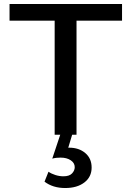

<svg xmlns="http://www.w3.org/2000/svg" viewBox="-20 -678 661 966"><path d="M255 0V-658H365V0ZM28 -574V-658H594V-574ZM283 0H343L315 93L272 79Q282 72 296 68.5Q310 65 328 65Q377 65 409 92Q441 119 441 165Q441 212 404.5 240Q368 268 308 268Q277 268 251 260Q225 252 204 236L224 186Q238 196 258.5 202.5Q279 209 299 209Q329 209 342.5 194.5Q356 180 356 163Q356 142 336 128.5Q316 115 285 115Q275 115 264.5 116Q254 117 243 120Z"/></svg>

Font: Ysabeau Office SemiBold
Style: Regular
Weight: 600
Designer: Christian Thalmann (Catharsis Fonts)
Version: Version 2.001;gftools[0.9.30]; featfreeze: tnum,lnum,ss02